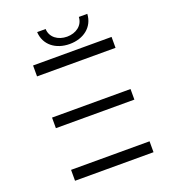

<svg xmlns="http://www.w3.org/2000/svg" viewBox="-156 -994 981 1108"><g transform="rotate(-20 334.5 -440.5)"><path d="M113 0H595V-67H113ZM595 -323V-388H113V-323ZM595 -641V-708H113V-641ZM355 -752C440 -752 505 -801 509 -881H457C455 -829 410 -797 355 -797C300 -797 255 -829 253 -881H201C205 -801 270 -752 355 -752Z"/></g></svg>

Font: Montserrat-Alt1
Style: Regular
Weight: 400
Designer: Differentunic
Foundry: Differentunic
Version: Version 7.222